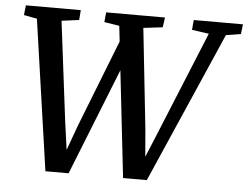

<svg xmlns="http://www.w3.org/2000/svg" viewBox="-52 -808 1133 878"><g transform="rotate(5 514.0 -369.0)"><path d="M187 5 87.5 -686.5 27 -698 32 -743H284L280.5 -697.5L200.5 -687L257.5 -227.5L282 -51.5L258 -53.5L315 -211L476 -622L492.5 -495.5L293.5 5ZM543.5 5 465.5 -687 396 -698 400.5 -743H670.5L664 -697.5L576 -687L625.5 -227.5L640.5 -51L617 -54.5L684.5 -217.5L876.5 -686.5L798.5 -697.5L802.5 -743H1028.5L1023 -698L955 -687L652.5 5Z"/></g></svg>

Font: Merriweather Medium
Style: Italic
Weight: 500
Italic angle: -7.8°
Version: Version 2.101